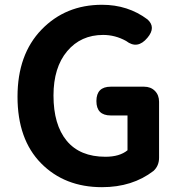

<svg xmlns="http://www.w3.org/2000/svg" viewBox="-20 -774 757 808"><path d="M446.3 -409.2H585.9Q614.3 -409.2 631.8 -391.6Q649.4 -374 649.4 -345.7V-110.4Q649.4 -76.2 626 -54.7Q537.1 13.7 409.2 13.7Q252 13.7 152.8 -86.9Q53.7 -187.5 53.7 -367.2Q53.7 -544.9 154.8 -649.4Q255.9 -753.9 409.2 -753.9Q518.6 -753.9 600.6 -692.4Q637.7 -659.2 600.6 -615.2Q558.6 -564.5 510.7 -601.6Q464.8 -627 414.1 -627Q320.3 -627 262.7 -558.6Q205.1 -490.2 205.1 -372.1Q205.1 -249 260.7 -181.6Q316.4 -114.3 423.8 -114.3Q483.4 -114.3 516.6 -141.6V-288.1H446.3Q385.7 -288.1 385.7 -348.6Q385.7 -409.2 446.3 -409.2Z"/></svg>

Font: GenSenMaruGothic TW TTF Bold
Style: Regular
Weight: 700
Version: Version 1.301